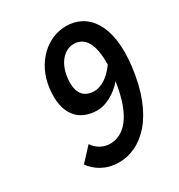

<svg xmlns="http://www.w3.org/2000/svg" viewBox="-159 -756 817 876"><g transform="rotate(-30 249.5 -318.0)"><path d="M281 -326C223 -326 195 -365 204 -440C213 -517 258 -560 305 -560C361 -560 396 -512 393 -400C355 -347 313 -326 281 -326ZM71 -60C100 -20 148 12 216 12C334 12 454 -91 484 -338C510 -552 427 -648 315 -648C217 -648 125 -567 109 -440C93 -307 153 -243 251 -243C292 -243 347 -271 386 -317C360 -141 294 -82 222 -82C187 -82 154 -102 136 -130Z"/></g></svg>

Font: Falling Sky
Style: CondObl
Weight: 400
Designer: Paul D. Hunt
Foundry: Adobe Systems Incorporated
Version: Version 1.02